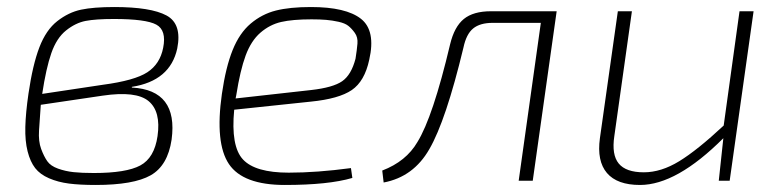

<svg xmlns="http://www.w3.org/2000/svg" viewBox="-20 -514 2225 546"><path d="M355 -267V-265Q487 -258 468 -117Q457 -43 408.5 -15.5Q360 12 252 12Q207 12 176 8Q145 4 119.5 -7Q94 -18 80 -36Q66 -54 58.5 -83.5Q51 -113 52 -153Q53 -193 61 -248Q73 -330 92 -379.5Q111 -429 143 -454Q175 -479 210.5 -486.5Q246 -494 305 -494Q409 -494 453.5 -470Q498 -446 484 -376Q464 -284 355 -267ZM100 -247 273 -273Q363 -285 399 -308.5Q435 -332 444 -378Q454 -428 424.5 -444Q395 -460 304 -460Q252 -460 223.5 -454.5Q195 -449 168 -427.5Q141 -406 126 -363Q111 -320 100 -247ZM272 -242 96 -216Q93 -174 91 -143Q89 -112 97 -90.5Q105 -69 114.5 -55.5Q124 -42 145 -34.5Q166 -27 189 -24.5Q212 -22 247 -22Q339 -22 379 -43.5Q419 -65 428 -127Q438 -197 402.5 -226.5Q367 -256 272 -242Z M978 -36 982 -8Q914 12 790 12Q671 12 631 -47.5Q591 -107 611 -247Q622 -323 641.5 -371.5Q661 -420 693 -447Q725 -474 764.5 -484Q804 -494 864 -494Q964 -494 1006.5 -460.5Q1049 -427 1030 -344Q1017 -283 980.5 -258Q944 -233 864 -225L646 -202Q636 -98 671 -60.5Q706 -23 801 -23Q881 -23 978 -36ZM650 -234 865 -258Q927 -265 953 -283Q979 -301 991 -347Q995 -372 996.5 -390Q998 -408 989 -420.5Q980 -433 970.5 -440.5Q961 -448 943 -452Q925 -456 907.5 -457.5Q890 -459 866 -459Q812 -459 779.5 -451.5Q747 -444 720.5 -421Q694 -398 678.5 -356Q663 -314 652 -244Z M1563 -482 1495 0H1455L1518 -449H1381Q1345 -449 1325.5 -433Q1306 -417 1298 -379Q1248 -171 1201 -90Q1156 -11 1071 5L1067 -29Q1135 -55 1167 -110Q1211 -181 1260 -388Q1272 -438 1299 -460Q1326 -482 1376 -482Z M2123 -482 2055 0H2024L2037 -121Q1904 12 1800 12Q1735 12 1706 -22Q1677 -56 1686 -121L1737 -482H1777L1727 -127Q1719 -74 1739.5 -49Q1760 -24 1811 -24Q1860 -24 1911.5 -55.5Q1963 -87 2038 -157L2083 -482Z"/></svg>

Font: Exo 2.0 Extra Light
Style: Italic
Weight: 250
Italic angle: -8°
Designer: Natanael Gama
Version: Version 1.001;PS 001.001;hotconv 1.0.70;makeotf.lib2.5.58329